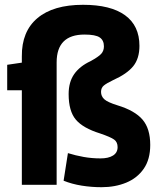

<svg xmlns="http://www.w3.org/2000/svg" viewBox="-20 -770 649 800"><path d="M71 0V-394H10V-500L71 -509V-535Q70 -639 136 -694.5Q202 -750 326 -750Q441 -750 501 -706.5Q561 -663 561 -579Q561 -526 535 -494Q509 -462 451 -436Q424 -423 412.5 -413.5Q401 -404 401 -387Q401 -369 414.5 -356.5Q428 -344 470 -331Q542 -309 574 -271.5Q606 -234 606 -166Q606 -106 579 -67Q552 -28 506 -9Q460 10 403 10Q361 10 320.5 3.5Q280 -3 245 -17L263 -132Q295 -122 329 -116Q363 -110 399 -110Q432 -110 451 -122Q470 -134 470 -157Q470 -178 455.5 -188.5Q441 -199 397 -214Q326 -236 296 -271.5Q266 -307 266 -378Q266 -428 289 -461Q312 -494 357 -515Q390 -533 401.5 -545.5Q413 -558 413 -577Q413 -602 395.5 -614Q378 -626 332 -626Q216 -626 216 -510V0Z"/></svg>

Font: Georama SemiCondensed
Style: Bold
Weight: 700
Width: 4
Designer: Jean-Baptiste Levee
Foundry: Production Type
Version: Version 1.000